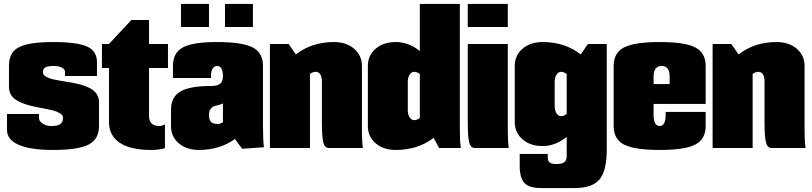

<svg xmlns="http://www.w3.org/2000/svg" viewBox="-20 -740 4058 960"><path d="M464.8 -359.9H305.2V-379.9Q305.2 -394 289.1 -402.1Q272.9 -410.2 250 -410.2Q219.7 -410.2 207.3 -403.3Q194.8 -396.5 194.8 -379.9Q194.8 -372.6 198.5 -366.7Q202.1 -360.8 210.7 -356.4Q219.2 -352.1 227.8 -348.6Q236.3 -345.2 250.7 -342.3Q265.1 -339.4 276.1 -337.4Q287.1 -335.4 305.4 -332.5Q323.7 -329.6 335 -327.6Q358.9 -323.2 376.7 -318.8Q394.5 -314.5 414.1 -306.4Q433.6 -298.3 446 -288.6Q458.5 -278.8 466.8 -263.7Q475.1 -248.5 475.1 -230V-109.9Q475.1 -43.9 423.1 -17.1Q371.1 9.8 245.1 9.8Q132.8 9.8 74 -15.6Q15.1 -41 15.1 -89.8V-169.9H174.8V-149.9Q174.8 -134.8 192.9 -122.3Q210.9 -109.9 234.9 -109.9Q267.6 -109.9 281.2 -119.1Q294.9 -128.4 294.9 -149.9Q294.9 -157.2 291.3 -163.1Q287.6 -168.9 279.8 -173.6Q272 -178.2 263.7 -181.6Q255.4 -185.1 241.5 -188.5Q227.5 -191.9 217 -194.1Q206.5 -196.3 188.7 -199.5Q170.9 -202.6 160.2 -205.1Q130.4 -211.4 109.6 -218Q88.9 -224.6 67.9 -235.8Q46.9 -247.1 35.9 -264.4Q24.9 -281.7 24.9 -305.2V-410.2Q24.9 -455.1 45.2 -480.5Q65.4 -505.9 113 -517.8Q160.6 -529.8 245.1 -529.8Q366.2 -529.8 415.5 -507.3Q464.8 -484.9 464.8 -430.2Z M725.1 -399.9V-160.2Q725.1 -135.7 738 -122.8Q751 -109.9 774.9 -109.9Q789.6 -109.9 804.7 -118.2V1Q772.9 9.8 734.9 9.8Q632.8 9.8 578.9 -26.1Q524.9 -62 524.9 -129.9V-399.9H489.7V-520H524.9L636.7 -640.1H725.1V-520H819.8V-399.9Z M884.8 -605V-720.2H1024.9V-605ZM1105 -605V-720.2H1244.6V-605ZM844.7 -350.1V-410.2Q844.7 -476.1 894.3 -502.9Q943.8 -529.8 1064.9 -529.8Q1191.9 -529.8 1243.4 -502.9Q1294.9 -476.1 1294.9 -410.2V-109.9Q1294.9 -37.1 1299.8 -3.9L1190.9 3.9L1154.8 -44.9Q1078.1 9.8 974.6 9.8Q912.6 9.8 873.8 -23.7Q835 -57.1 835 -109.9V-189.9Q835 -254.9 881.8 -282.5Q928.7 -310.1 1034.7 -310.1Q1067.4 -310.1 1081.1 -321.5Q1094.7 -333 1094.7 -360.8Q1094.7 -383.3 1087.2 -396.7Q1079.6 -410.2 1064.9 -410.2Q1050.8 -410.2 1042.7 -396.2Q1034.7 -382.3 1034.7 -359.9V-350.1ZM1094.7 -128.9V-223.1Q1088.9 -219.2 1075.2 -215.8Q1061.5 -212.4 1051.5 -209.2Q1041.5 -206.1 1033.2 -195.3Q1024.9 -184.6 1024.9 -166Q1024.9 -142.1 1034.4 -131.1Q1043.9 -120.1 1069.8 -120.1Q1081.5 -120.1 1094.7 -128.9Z M1329.6 -520H1423.3L1459.5 -467.8Q1538.6 -529.8 1649.4 -529.8Q1711.4 -529.8 1750.5 -496.3Q1789.6 -462.9 1789.6 -410.2V-80.1Q1789.6 -33.2 1794.4 0H1624.5Q1603.5 0 1596.4 -28.1Q1589.4 -56.2 1589.4 -129.9V-330.1Q1589.4 -380.9 1557.6 -380.9Q1544.9 -380.9 1529.8 -370.1V0H1329.6Z M2079.1 -720.2H2279.3V-80.1Q2279.3 -33.2 2284.2 0H2175.3L2148.4 -50.8Q2069.3 9.8 1959 9.8Q1897 9.8 1858.2 -23.7Q1819.3 -57.1 1819.3 -109.9V-410.2Q1819.3 -462.9 1858.2 -496.3Q1897 -529.8 1959 -529.8Q2022.9 -529.8 2079.1 -484.9ZM2079.1 -149.9V-370.1Q2064 -380.9 2051.3 -380.9Q2037.1 -380.9 2028.1 -366.7Q2019 -352.5 2019 -330.1V-189.9Q2019 -167.5 2028.1 -153.3Q2037.1 -139.2 2051.3 -139.2Q2064 -139.2 2079.1 -149.9Z M2318.8 -605V-720.2H2519V-605ZM2318.8 -520H2519V-80.1Q2519 -33.2 2523.9 0H2354Q2333 0 2325.9 -28.1Q2318.8 -56.2 2318.8 -129.9Z M3013.7 -520V9.8Q3013.7 114.3 2977.5 157.2Q2941.4 200.2 2853.5 200.2H2683.6Q2626 200.2 2602.3 175Q2578.6 149.9 2578.6 89.8V29.8H2718.8V49.8Q2718.8 80.1 2758.8 80.1H2763.7Q2790.5 80.1 2802 70.8Q2813.5 61.5 2813.5 40V-55.2Q2756.3 -9.8 2693.4 -9.8Q2631.3 -9.8 2592.5 -43.5Q2553.7 -77.1 2553.7 -129.9V-410.2Q2553.7 -462.9 2592.5 -496.3Q2631.3 -529.8 2693.4 -529.8Q2804.7 -529.8 2883.8 -467.8L2919.4 -520ZM2813.5 -169.9V-370.1Q2798.3 -380.9 2785.6 -380.9Q2771.5 -380.9 2762.5 -366.7Q2753.4 -352.5 2753.4 -330.1V-210Q2753.4 -187.5 2762.5 -173.3Q2771.5 -159.2 2785.6 -159.2Q2798.3 -159.2 2813.5 -169.9Z M3248 -319.8H3328.1V-359.9Q3328.1 -384.3 3317.9 -397.2Q3307.6 -410.2 3288.1 -410.2Q3268.6 -410.2 3258.3 -397.2Q3248 -384.3 3248 -359.9ZM3248 -220.2V-160.2Q3248 -137.7 3256.1 -123.8Q3264.2 -109.9 3278.3 -109.9Q3292.5 -109.9 3300.3 -123.5Q3308.1 -137.2 3308.1 -160.2V-180.2H3508.3V-109.9Q3508.3 -43.9 3456.3 -17.1Q3404.3 9.8 3278.3 9.8Q3152.3 9.8 3100.3 -17.1Q3048.3 -43.9 3048.3 -109.9V-410.2Q3048.3 -476.1 3100.3 -502.9Q3152.3 -529.8 3278.3 -529.8Q3404.3 -529.8 3456.3 -502.9Q3508.3 -476.1 3508.3 -410.2V-220.2Z M3543 -520H3636.7L3672.9 -467.8Q3752 -529.8 3862.8 -529.8Q3924.8 -529.8 3963.9 -496.3Q4002.9 -462.9 4002.9 -410.2V-80.1Q4002.9 -33.2 4007.8 0H3837.9Q3816.9 0 3809.8 -28.1Q3802.7 -56.2 3802.7 -129.9V-330.1Q3802.7 -380.9 3771 -380.9Q3758.3 -380.9 3743.2 -370.1V0H3543Z"/></svg>

Font: Mikodacs
Style: Regular
Weight: 400
Designer: gluk (gluksza@wp.pl)
Foundry: gluk (gluksza@wp.pl)
Version: Version 0.28